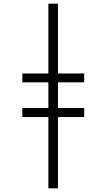

<svg xmlns="http://www.w3.org/2000/svg" viewBox="-20 -780 544 1040"><path d="M242 240V-146H101V-195H242V-334H101V-382H242V-760H294V-382H436V-334H294V-195H436V-146H294V240Z"/></svg>

Font: Noto Sans UI Light
Style: Italic
Weight: 300
Italic angle: -12°
Designer: Monotype Design Team
Foundry: Monotype Imaging Inc.
Version: Version 1.901